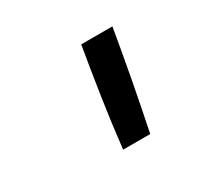

<svg xmlns="http://www.w3.org/2000/svg" viewBox="-80 -890 609 565"><g transform="rotate(-30 225.0 -607.0)"><path d="M196 -442Q205 -524 217.5 -606.5Q230 -689 244 -772H350Q336 -689 320.5 -606.5Q305 -524 288 -442Z"/></g></svg>

Font: Iosevka Etoile Medium
Style: Italic
Weight: 500
Italic angle: -9°
Designer: Belleve Invis
Foundry: Belleve Invis
Version: Version 22.1.2; ttfautohint (v1.8.4)